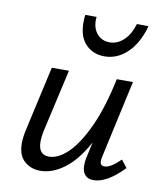

<svg xmlns="http://www.w3.org/2000/svg" viewBox="-76 -715 665 783"><g transform="rotate(10 256.0 -323.0)"><path d="M488 -66Q419 6 363 6Q341 6 328.5 -7.5Q316 -21 316 -48Q316 -61 319 -77L334 -145Q292 -68 242.5 -31Q193 6 143 6Q104 6 77 -18Q50 -42 50 -93Q50 -117 58 -152L117 -416H188L130 -160Q124 -133 124 -111Q124 -57 168 -57Q206 -57 246.5 -96Q287 -135 324 -215.5Q361 -296 386 -416H453L383 -97Q380 -85 380 -76Q380 -57 398 -57Q411 -57 426.5 -66.5Q442 -76 464 -97ZM212 -620Q212 -641 214 -652H261Q260 -647 260 -638Q260 -603 279.5 -581Q299 -559 331 -559Q362 -559 388 -582.5Q414 -606 428 -652L476 -651Q455 -577 413.5 -538Q372 -499 320 -499Q273 -499 242.5 -530Q212 -561 212 -620Z"/></g></svg>

Font: Ysabeau Medium
Style: Italic
Weight: 500
Italic angle: -12°
Designer: Christian Thalmann (Catharsis Fonts)
Version: Version 0.003